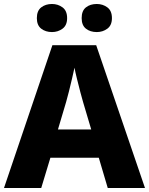

<svg xmlns="http://www.w3.org/2000/svg" viewBox="-20 -944 748 964"><path d="M521 0 476 -152H233L187 0H0L243 -717H463L708 0ZM397 -432Q392 -448 383.5 -481Q375 -514 366.5 -548Q358 -582 354 -604Q349 -581 341.5 -548.5Q334 -516 326 -484.5Q318 -453 312 -432L271 -294H438ZM165 -853Q165 -890 187 -907Q209 -924 241 -924Q271 -924 294 -907Q317 -890 317 -853Q317 -817 294 -800Q271 -783 241 -783Q209 -783 187 -800Q165 -817 165 -853ZM390 -853Q390 -890 411.5 -907Q433 -924 466 -924Q496 -924 519 -907Q542 -890 542 -853Q542 -817 519 -800Q496 -783 466 -783Q433 -783 411.5 -800Q390 -817 390 -853Z"/></svg>

Font: Noto Sans Lao Looped ExtraBold
Style: Regular
Weight: 800
Designer: Mark Frömberg, Ben Mitchell
Foundry: The Fontpad Ltd
Version: Version 1.002; ttfautohint (v1.8.4.7-5d5b)